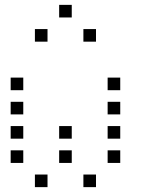

<svg xmlns="http://www.w3.org/2000/svg" viewBox="-20 -796 640 792"><path d="M225 -776Q224 -776 224 -776Q224 -776 224 -775V-725Q224 -724 224 -724Q224 -724 225 -724H275Q276 -724 276 -724Q276 -724 276 -725V-775Q276 -776 276 -776Q276 -776 275 -776ZM125 -676Q124 -676 124 -676Q124 -676 124 -675V-625Q124 -624 124 -624Q124 -624 125 -624H175Q176 -624 176 -624Q176 -624 176 -625V-675Q176 -676 176 -676Q176 -676 175 -676ZM325 -676Q324 -676 324 -676Q324 -676 324 -675V-625Q324 -624 324 -624Q324 -624 325 -624H375Q376 -624 376 -624Q376 -624 376 -625V-675Q376 -676 376 -676Q376 -676 375 -676ZM25 -476Q24 -476 24 -476Q24 -476 24 -475V-425Q24 -424 24 -424Q24 -424 25 -424H75Q76 -424 76 -424Q76 -424 76 -425V-475Q76 -476 76 -476Q76 -476 75 -476ZM425 -476Q424 -476 424 -476Q424 -476 424 -475V-425Q424 -424 424 -424Q424 -424 425 -424H475Q476 -424 476 -424Q476 -424 476 -425V-475Q476 -476 476 -476Q476 -476 475 -476ZM25 -376Q24 -376 24 -376Q24 -376 24 -375V-325Q24 -324 24 -324Q24 -324 25 -324H75Q76 -324 76 -324Q76 -324 76 -325V-375Q76 -376 76 -376Q76 -376 75 -376ZM425 -376Q424 -376 424 -376Q424 -376 424 -375V-325Q424 -324 424 -324Q424 -324 425 -324H475Q476 -324 476 -324Q476 -324 476 -325V-375Q476 -376 476 -376Q476 -376 475 -376ZM25 -276Q24 -276 24 -276Q24 -276 24 -275V-225Q24 -224 24 -224Q24 -224 25 -224H75Q76 -224 76 -224Q76 -224 76 -225V-275Q76 -276 76 -276Q76 -276 75 -276ZM225 -276Q224 -276 224 -276Q224 -276 224 -275V-225Q224 -224 224 -224Q224 -224 225 -224H275Q276 -224 276 -224Q276 -224 276 -225V-275Q276 -276 276 -276Q276 -276 275 -276ZM425 -276Q424 -276 424 -276Q424 -276 424 -275V-225Q424 -224 424 -224Q424 -224 425 -224H475Q476 -224 476 -224Q476 -224 476 -225V-275Q476 -276 476 -276Q476 -276 475 -276ZM25 -176Q24 -176 24 -176Q24 -176 24 -175V-125Q24 -124 24 -124Q24 -124 25 -124H75Q76 -124 76 -124Q76 -124 76 -125V-175Q76 -176 76 -176Q76 -176 75 -176ZM225 -176Q224 -176 224 -176Q224 -176 224 -175V-125Q224 -124 224 -124Q224 -124 225 -124H275Q276 -124 276 -124Q276 -124 276 -125V-175Q276 -176 276 -176Q276 -176 275 -176ZM425 -176Q424 -176 424 -176Q424 -176 424 -175V-125Q424 -124 424 -124Q424 -124 425 -124H475Q476 -124 476 -124Q476 -124 476 -125V-175Q476 -176 476 -176Q476 -176 475 -176ZM125 -76Q124 -76 124 -76Q124 -76 124 -75V-25Q124 -24 124 -24Q124 -24 125 -24H175Q176 -24 176 -24Q176 -24 176 -25V-75Q176 -76 176 -76Q176 -76 175 -76ZM325 -76Q324 -76 324 -76Q324 -76 324 -75V-25Q324 -24 324 -24Q324 -24 325 -24H375Q376 -24 376 -24Q376 -24 376 -25V-75Q376 -76 376 -76Q376 -76 375 -76Z"/></svg>

Font: Doto
Style: Regular
Weight: 400
Monospace: yes
Version: Version 1.000